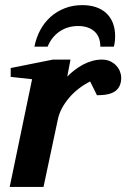

<svg xmlns="http://www.w3.org/2000/svg" viewBox="-20 -734 496 754"><path d="M456.1 -429.2Q456.1 -394.5 434.1 -377.2Q412.1 -359.9 360.8 -359.9L334 -414.1Q310.5 -402.3 289.3 -386Q268.1 -369.6 251.5 -350.1Q234.9 -330.6 223.1 -308.6Q211.4 -286.6 207 -264.2L150.9 0H18.1L106 -422.9L22 -432.1V-466.8L188 -500H256.8L244.1 -433.1Q257.3 -446.8 273.2 -459Q289.1 -471.2 306.6 -480.5Q324.2 -489.7 342.8 -494.9Q361.3 -500 379.9 -500Q399.4 -500 413.8 -492.9Q428.2 -485.8 437.5 -475.3Q446.8 -464.8 451.4 -452.4Q456.1 -439.9 456.1 -429.2ZM432.1 -591.8Q432.1 -581.5 430.9 -571Q429.7 -560.5 427.2 -550.8H374Q374 -590.8 350.1 -611.3Q326.2 -631.8 287.1 -631.8Q245.6 -631.8 214.1 -610.4Q182.6 -588.9 167 -550.8H115.2Q122.1 -586.4 138.4 -616.5Q154.8 -646.5 179 -668Q203.1 -689.5 234.6 -701.7Q266.1 -713.9 303.2 -713.9Q332.5 -713.9 356.2 -706.1Q379.9 -698.2 396.7 -682.9Q413.6 -667.5 422.9 -644.5Q432.1 -621.6 432.1 -591.8Z"/></svg>

Font: Charis SIL
Style: Bold Italic
Weight: 700
Italic angle: -11°
Foundry: SIL International
Version: Version 4.112